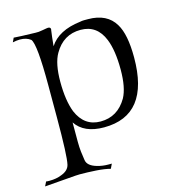

<svg xmlns="http://www.w3.org/2000/svg" viewBox="-114 -567 774 846"><g transform="rotate(-15 273.5 -144.0)"><path d="M-12 192 -2 172Q2 173 14 173Q45 173 69 163Q102 151 108 125Q117 87 117 -89V-235Q117 -422 97 -447Q78 -462 48 -462Q41 -462 32.5 -461Q24 -460 15 -458L24 -477Q35 -476 60 -475Q85 -474 123 -473Q135 -472 156 -476Q167 -478 173 -479Q179 -480 181 -480Q193 -480 193 -470Q193 -469 192.5 -468Q192 -467 192 -465Q190 -452 188 -434Q186 -416 184 -395Q224 -457 325 -469Q334 -471 343 -471Q352 -471 361 -471Q448 -471 484 -410Q514 -361 514 -256Q514 8 307 8Q216 8 178 -49V39Q178 64 180.5 85.5Q183 107 186 125Q190 152 232 164Q256 171 282 171H298L288 192Q262 185 223 182.5Q184 180 149 180Q136 180 96 183.5Q56 187 -12 192ZM299 -21Q377 -21 419 -93Q443 -137 443 -219Q443 -307 422 -359Q392 -434 317 -434Q238 -434 197 -362Q172 -319 172 -236Q172 -150 193 -96Q225 -21 299 -21Z"/></g></svg>

Font: Gideon Roman
Style: Regular
Weight: 400
Designer: Robert E. Leuschke
Foundry: Robert E. Leuschke
Version: Version 2.010